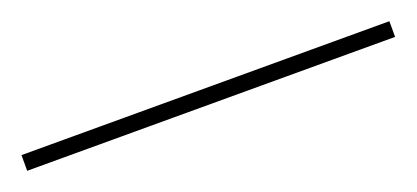

<svg xmlns="http://www.w3.org/2000/svg" viewBox="-20 -2 499 230"><g transform="rotate(-20 229.5 113.0)"><path d="M-5 123H464V103H-5Z"/></g></svg>

Font: Noto Serif Display ExtraBold
Style: Regular
Weight: 800
Designer: Monotype Design Team
Foundry: Monotype Imaging Inc.
Version: Version 2.009